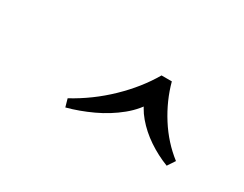

<svg xmlns="http://www.w3.org/2000/svg" viewBox="-41 -917 737 581"><g transform="rotate(30 327.5 -626.0)"><path d="M196.6 -511 188.8 -538.6Q255.6 -574.8 310.8 -628Q366.1 -681.3 400.3 -740.5H436.3Q452 -681.9 486 -628.3Q520 -574.8 567.7 -537.9L550.3 -511.7Q513.3 -526 480.2 -548.2Q447.1 -570.5 423.2 -598.8Q399.2 -627.1 389.6 -659.3H418.2Q397.6 -621 361.6 -591.7Q325.6 -562.4 282.4 -542.4Q239.2 -522.3 196.6 -511Z"/></g></svg>

Font: Savate ExtraLight
Style: Italic
Weight: 200
Italic angle: -11°
Designer: Max Esnée
Foundry: Plomb Type
Version: Version 2.000